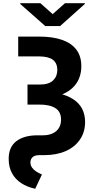

<svg xmlns="http://www.w3.org/2000/svg" viewBox="-20 -955 579 1194"><path d="M93.2 -727.5H222.5Q307.6 -727.5 366.1 -707Q424.6 -686.5 455.2 -645.8Q485.7 -605.2 485.7 -544.1Q485.7 -482.1 455.6 -437.4Q425.5 -392.7 368.1 -368.8Q310.6 -344.9 228.7 -344.9H151V-429.1H226.2Q283.5 -429.1 310.1 -454.7Q336.6 -480.3 336.5 -520.5Q336 -562.5 308.9 -583.2Q281.7 -603.8 222.5 -604.3H93.2ZM151 -386.5H224.6Q359.9 -386.2 434.3 -338.6Q508.7 -291 509.2 -196.9Q509.2 -133.9 477.4 -87.3Q445.7 -40.7 388.7 -15.5Q331.6 9.8 254.7 9.8H224.4Q196.1 9.8 182.8 22.3Q169.4 34.9 169.1 54.9Q169.4 73.2 179.3 87.3Q189.2 101.4 205.4 111.7Q221.7 122.1 240.8 130.1L199 218.8Q149.2 208.3 112 183.9Q74.8 159.6 54.4 121.7Q34 83.8 34 34Q33.5 -39.9 81.2 -76.7Q129 -113.5 212.9 -113.5H245.3Q281 -113.5 306.4 -125Q331.9 -136.5 345.8 -158.4Q359.8 -180.3 359.6 -211.1Q359.8 -260 324.4 -282.5Q289 -305 223.2 -304.7H151ZM231.1 -935.2 307.6 -867.2 384.2 -935.2H507.6V-930.5L353.9 -793H261.5L105.7 -930.5V-935.2Z"/></svg>

Font: Inter Tight
Style: Regular
Weight: 400
Designer: Rasmus Andersson
Foundry: rsms
Version: Version 3.002